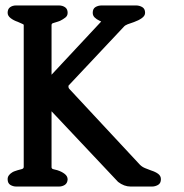

<svg xmlns="http://www.w3.org/2000/svg" viewBox="-20 -684 674 704"><path d="M351 -605 345 -608Q334 -613 327 -620Q320 -627 320 -637Q320 -652 330 -658Q340 -664 353 -664H479Q491 -664 501.5 -658Q512 -652 512 -637Q512 -626 500 -617.5Q488 -609 471 -603Q461 -600 448 -595Q437 -590 436 -588L233 -372Q231 -370 231 -369V-367Q231 -365 231.5 -362.5Q232 -360 237 -355L493 -80Q501 -72 512 -67.5Q523 -63 534 -59Q550 -54 560 -46.5Q570 -39 570 -27Q570 -12 559.5 -6Q549 0 537 0H459Q435 0 413 -17L169 -276V-71Q169 -65 176 -63.5Q183 -62 190 -60Q206 -55 217 -46.5Q228 -38 228 -26Q227 -12 217.5 -6Q208 0 196 0H40Q28 0 18 -6Q8 -12 8 -27Q8 -35 12.5 -41Q17 -47 22 -50Q27 -54 33 -56Q39 -58 45 -60Q53 -62 60 -64Q67 -66 67 -72V-593Q67 -594 63 -596Q55 -600 45 -604Q30 -609 19 -617.5Q8 -626 8 -637Q8 -651 17 -657.5Q26 -664 39 -664H196Q209 -664 218.5 -657.5Q228 -651 228 -637Q228 -626 219.5 -619.5Q211 -613 201 -608Q199 -607 196 -606Q193 -605 190 -604Q182 -601 175.5 -599.5Q169 -598 169 -592V-410Z"/></svg>

Font: Jura
Style: Bold
Weight: 700
Designer: Ed Merritt
Foundry: Ten by Twenty
Version: Version 1.007